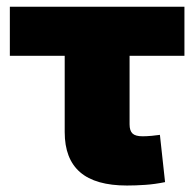

<svg xmlns="http://www.w3.org/2000/svg" viewBox="-20 -556 588 581"><path d="M364.3 5.4Q269 5.4 222.4 -34.9Q175.8 -75.2 175.8 -156.2V-387.2H9.8V-535.6H538.1V-387.2H372.1V-179.7Q372.1 -160.6 380.9 -152.1Q389.6 -143.6 411.6 -143.6Q422.9 -143.6 439.2 -145Q455.6 -146.5 463.9 -147.9L479.5 -4.9Q448.2 1.5 419.4 3.4Q390.6 5.4 364.3 5.4Z"/></svg>

Font: Inter 20pt Black
Style: Regular
Weight: 900
Version: Version 4.001;git-66647c0bb